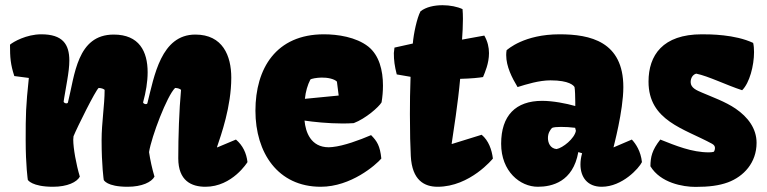

<svg xmlns="http://www.w3.org/2000/svg" viewBox="-20 -711 2961 741"><path d="M87.4 -16.6C87.4 -16.6 103 9.8 184.6 9.8C240.2 9.8 276.9 -8.3 288.1 -29.3C273.9 -76.7 262.7 -139.2 262.7 -171.9C262.7 -176.8 263.2 -181.6 263.7 -185.1C277.8 -219.7 348.6 -362.3 360.8 -371.6C371.6 -371.1 378.4 -368.7 383.8 -364.3C383.8 -305.2 372.1 -237.8 372.1 -169.9C372.1 -72.3 380.4 -16.6 380.4 -16.6C380.4 -16.6 391.1 9.8 472.7 9.8C528.3 9.8 564.9 -8.3 576.2 -29.3C567.4 -58.6 559.6 -93.8 555.2 -124C564.9 -184.6 624.5 -341.3 655.8 -371.6C666.5 -371.1 673.3 -368.7 678.7 -364.3C671.4 -286.1 668 -184.6 668 -100.1C668 -13.2 718.8 9.8 772.9 9.8C877 9.8 935.1 -85.4 935.1 -85.4C931.2 -120.1 917 -149.9 890.6 -172.4L818.4 -142.1L817.4 -143.1C833 -189.5 872.6 -299.3 872.6 -411.1C872.6 -495.6 839.8 -577.6 733.9 -577.6C601.6 -577.6 575.2 -417.5 548.8 -312.5C547.9 -310.1 545.4 -309.1 543 -309.1C538.1 -309.1 532.2 -312.5 532.2 -315.9C543 -355 549.8 -395 549.8 -432.1C549.8 -512.7 517.1 -577.6 418.9 -577.6C276.9 -577.6 268.6 -420.4 242.2 -315.4C241.2 -313 238.8 -312 236.3 -312C231.4 -312 225.6 -315.4 225.6 -318.8C225.6 -319.3 226.6 -328.1 239.3 -400.4C244.1 -428.7 247.6 -454.6 247.6 -477.1C247.6 -541 221.2 -578.6 139.2 -578.6C82 -578.6 30.8 -549.3 18.6 -538.6C18.6 -489.7 20.5 -462.4 35.2 -417.5L91.3 -410.2C79.6 -299.3 79.1 -269.5 79.1 -169.9C79.1 -72.3 87.4 -16.6 87.4 -16.6Z M1217.8 9.8C1335 9.8 1430.7 -74.7 1451.7 -99.1C1446.8 -147.9 1435.1 -166.5 1412.1 -189.5C1367.7 -170.4 1306.6 -147.9 1263.2 -143.6C1258.3 -143.1 1253.4 -142.6 1249 -142.6C1179.2 -142.6 1159.2 -201.7 1155.3 -245.6C1188 -240.7 1246.1 -234.4 1302.7 -234.4C1317.4 -234.4 1331.5 -234.9 1345.2 -235.8C1391.6 -253.4 1441.9 -297.9 1452.6 -315.9C1456.1 -336.9 1458 -358.9 1458 -380.9C1458 -439.9 1443.4 -497.6 1401.4 -531.2C1354 -568.4 1282.7 -578.6 1230 -578.6C1045.4 -578.6 965.8 -446.8 965.8 -283.7C965.8 -121.6 1052.2 9.8 1217.8 9.8ZM1156.7 -329.6C1159.7 -358.4 1167 -382.8 1177.7 -403.8C1181.6 -407.7 1202.1 -411.1 1220.7 -411.6C1243.7 -412.1 1270 -406.7 1280.3 -396L1287.1 -342.3Z M1565.4 -108.9C1570.3 -14.6 1618.2 9.8 1668.9 9.8C1794.4 9.8 1882.3 -99.1 1882.3 -99.1C1877.9 -133.8 1865.7 -168.5 1838.9 -190.9L1724.1 -155.3L1723.1 -156.2C1729.5 -198.7 1748 -316.4 1755.9 -406.7C1798.8 -407.7 1830.1 -411.1 1844.2 -413.6C1851.6 -431.6 1867.2 -466.3 1867.2 -505.9C1867.2 -527.8 1862.3 -550.8 1849.1 -573.7L1763.2 -558.1C1765.1 -583.5 1766.6 -611.8 1766.6 -637.7C1766.6 -651.4 1766.1 -664.6 1765.1 -675.8C1745.1 -685.1 1716.8 -690.9 1688 -690.9C1656.2 -690.9 1624.5 -684.1 1603 -667.5C1589.4 -642.6 1576.2 -581.1 1573.2 -543L1502.4 -527.3C1502.4 -522.5 1500 -510.7 1500 -506.3C1500 -478 1502.9 -456.5 1511.2 -423.8L1564.5 -414.6C1562.5 -362.3 1562 -313.5 1562 -269.5C1562 -200.2 1563.5 -143.1 1565.4 -108.9Z M1914.1 -156.2C1914.1 -49.3 1987.3 9.8 2055.7 9.8C2109.9 9.8 2191.4 -8.8 2211.9 -124L2226.6 -119.6C2222.2 -104.5 2220.2 -89.8 2220.2 -76.2C2220.2 -28.3 2246.1 9.8 2302.2 9.8C2381.8 9.8 2446.3 -62 2457.5 -85.4C2453.1 -127 2434.1 -155.8 2418.5 -172.4L2347.7 -142.1C2347.2 -142.1 2385.7 -282.7 2385.7 -375C2385.7 -550.8 2257.8 -578.6 2139.6 -578.6C2002.4 -578.6 1939.5 -520.5 1935.1 -517.1C1934.1 -510.7 1933.6 -504.4 1933.6 -498.5C1933.6 -454.1 1956.1 -410.6 1977.5 -375C2011.7 -385.7 2060.5 -400.9 2104.5 -400.9C2177.7 -400.9 2194.3 -380.4 2197.3 -375C2199.2 -366.2 2200.2 -334.5 2200.2 -316.9V-301.8C2164.6 -312 2113.3 -321.8 2072.3 -321.8C1970.2 -321.8 1914.1 -265.1 1914.1 -156.2ZM2094.7 -178.2C2094.7 -197.3 2103 -209 2110.4 -217.3C2117.2 -220.2 2129.4 -221.2 2144.5 -221.2C2161.6 -221.2 2181.2 -220.2 2199.7 -217.8L2202.6 -206.1C2197.3 -176.3 2152.3 -140.1 2127.9 -135.7C2103 -138.2 2094.7 -160.6 2094.7 -178.2Z M2490.2 -69.3C2529.3 -4.9 2615.7 10.3 2664.1 10.3C2716.3 10.3 2754.9 5.4 2789.6 -7.3C2850.1 -29.8 2899.9 -83 2899.9 -159.7C2899.9 -215.3 2866.2 -259.3 2819.3 -291.5C2779.3 -318.8 2729 -336.4 2689.5 -353.5C2670.4 -361.8 2645.5 -371.1 2645.5 -394C2645.5 -410.2 2653.8 -423.3 2667 -426.8C2713.4 -417.5 2783.7 -382.3 2844.2 -362.8C2873 -391.1 2890.1 -458 2890.1 -509.8C2890.1 -522.9 2889.2 -535.2 2886.7 -545.4C2815.9 -578.6 2718.8 -578.6 2688.5 -578.6C2537.6 -578.6 2482.9 -497.6 2482.9 -396C2482.9 -244.6 2620.6 -214.8 2728 -156.2C2736.8 -151.4 2739.3 -145.5 2739.3 -140.1C2739.3 -134.3 2737.3 -127.9 2735.4 -125.5C2731.9 -124 2724.1 -123 2715.8 -123C2649.9 -123 2587.4 -148.9 2528.3 -172.4C2496.1 -131.3 2490.7 -105.5 2490.2 -69.3Z"/></svg>

Font: Kavoon
Style: Regular
Weight: 400
Designer: Viktoriya Grabowska
Foundry: Viktoriya Grabowska
Version: Version 1.002